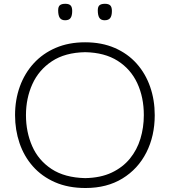

<svg xmlns="http://www.w3.org/2000/svg" viewBox="-20 -965 880 996"><path d="M421.9 -41Q315.4 -43.5 247.3 -88.4Q179.2 -133.3 147 -206.8Q114.7 -280.3 114.7 -367.7Q114.7 -455.1 147.9 -528.6Q181.2 -602.1 249.3 -647.2Q317.4 -692.4 421.9 -694.3Q522.9 -692.4 590.6 -649.4Q658.2 -606.4 692.1 -533.4Q726.1 -460.4 726.1 -367.7Q726.1 -303.7 708.5 -245.6Q690.9 -187.5 653.8 -142.1Q616.7 -96.7 559.3 -69.6Q502 -42.5 421.9 -41ZM423.8 10.3Q534.7 10.3 615.2 -39.1Q695.8 -88.4 739.3 -174.1Q782.7 -259.8 782.7 -367.7Q782.7 -446.3 758.8 -514.9Q734.9 -583.5 688.7 -635.3Q642.6 -687 575.2 -716.3Q507.8 -745.6 421.4 -745.6Q336.4 -745.6 269.3 -716.8Q202.1 -688 155 -636.5Q107.9 -585 83 -516.4Q58.1 -447.8 58.1 -367.7Q58.1 -291 81.3 -222.7Q104.5 -154.3 150.6 -102.1Q196.8 -49.8 265.1 -19.8Q333.5 10.3 423.8 10.3ZM522.9 -859.9Q543 -859.9 551.8 -871.6Q560.5 -883.3 560.5 -908.2Q560.5 -928.2 552 -936.8Q543.5 -945.3 524.4 -945.3Q504.9 -945.3 496.1 -937.7Q487.3 -930.2 487.3 -911.6Q487.3 -884.8 495.6 -872.3Q503.9 -859.9 522.9 -859.9ZM317.9 -859.9Q337.9 -859.9 346.2 -871.6Q354.5 -883.3 354.5 -908.2Q354.5 -928.2 346.2 -936.8Q337.9 -945.3 318.8 -945.3Q299.3 -945.3 290.5 -937.7Q281.7 -930.2 281.7 -911.6Q281.7 -884.8 290.3 -872.3Q298.8 -859.9 317.9 -859.9Z"/></svg>

Font: Pinar VF
Style: Regular
Weight: 300
Designer: Amin Abedi
Version: Version 2.000